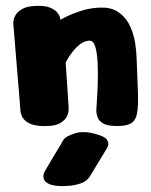

<svg xmlns="http://www.w3.org/2000/svg" viewBox="-20 -428 512 652"><path d="M136 0Q136 0 123 0Q110 0 93.5 -4Q77 -8 64 -20Q51 -32 49 -55Q48 -74 45 -109Q42 -144 38.5 -185.5Q35 -227 32 -264.5Q29 -302 27 -326Q25 -350 25 -350Q25 -350 26 -358.5Q27 -367 33.5 -378Q40 -389 56.5 -398Q73 -407 103 -408Q133 -409 150 -402Q167 -395 174.5 -385.5Q182 -376 183.5 -368.5Q185 -361 185 -361Q185 -361 203.5 -370.5Q222 -380 251.5 -390Q281 -400 314 -402Q319 -402 333.5 -402Q348 -402 365.5 -395.5Q383 -389 400.5 -371Q418 -353 430 -318.5Q442 -284 444 -228Q447 -158 448.5 -113Q450 -68 445.5 -43.5Q441 -19 425.5 -9.5Q410 0 377 0Q345 0 330 -9Q315 -18 311 -30.5Q307 -43 307 -53Q307 -59 309 -85.5Q311 -112 312 -146.5Q313 -181 311.5 -214.5Q310 -248 303.5 -269.5Q297 -291 283 -290Q266 -289 251.5 -277.5Q237 -266 226 -251.5Q215 -237 209 -226.5Q203 -216 203 -216L213 -65Q213 -65 213 -55Q213 -45 207 -32.5Q201 -20 184.5 -10Q168 0 136 0ZM196 204Q161 204 146 196.5Q131 189 128.5 179Q126 169 129 161.5Q132 154 132 154Q132 154 140.5 139.5Q149 125 160.5 105.5Q172 86 182.5 69Q193 52 196 46Q203 35 234 25Q265 15 308 28Q337 36 343.5 47Q350 58 347 66Q344 74 344 74Q344 74 334 90.5Q324 107 310.5 129Q297 151 286 170Q275 188 253.5 195Q232 202 214 203Q196 204 196 204Z"/></svg>

Font: Nerko One
Style: Regular
Weight: 400
Designer: Nermin Kahrimanovic
Foundry: Nermin Kahrimanovic
Version: Version 1.101